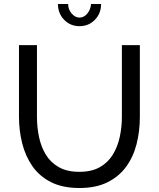

<svg xmlns="http://www.w3.org/2000/svg" viewBox="-20 -936 795 961"><path d="M378 5Q293 5 235 -24.5Q177 -54 142 -104.5Q107 -155 91 -219Q75 -283 75 -351V-710H165V-351Q165 -299 175.5 -249.5Q186 -200 210 -161Q234 -122 275 -99Q316 -76 377 -76Q439 -76 480 -99.5Q521 -123 545 -162.5Q569 -202 579.5 -251Q590 -300 590 -351V-710H680V-351Q680 -279 663.5 -214.5Q647 -150 611 -101Q575 -52 517.5 -23.5Q460 5 378 5ZM378 -848Q400 -848 416.5 -867.5Q433 -887 436 -916H486Q486 -869 455 -837Q424 -805 378 -805Q332 -805 301 -837Q270 -869 270 -916H321Q321 -889 338.5 -868.5Q356 -848 378 -848Z"/></svg>

Font: Raleway Thin Medium
Style: Regular
Weight: 500
Version: Version 4.026